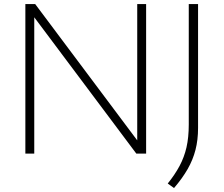

<svg xmlns="http://www.w3.org/2000/svg" viewBox="-20 -760 1106 950"><path d="M105.5 0V-740H154L659 -65.5V-740H703V0H654.5L149.5 -674.5V0ZM841 170.5 810 148Q845.5 104 868.5 61Q891.5 18 902.8 -31.2Q914 -80.5 914 -143.5V-740H960V-127Q960 -67.5 947.2 -18.2Q934.5 31 908.5 76.5Q882.5 122 841 170.5Z"/></svg>

Font: Encode Sans Expanded ExtraLight
Style: Regular
Weight: 200
Width: 7
Designer: Multiple Designers
Foundry: Impallari Type
Version: Version 3.000; ttfautohint (v1.8.3) -l 8 -r 50 -G 200 -x 14 